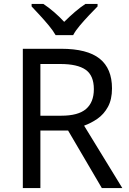

<svg xmlns="http://www.w3.org/2000/svg" viewBox="-20 -964 662 984"><path d="M294 -714Q427 -714 490.5 -663.5Q554 -613 554 -511Q554 -454 533 -416Q512 -378 479.5 -355.5Q447 -333 411 -320L607 0H502L329 -295H187V0H97V-714ZM289 -636H187V-371H294Q381 -371 421 -405.5Q461 -440 461 -507Q461 -577 419 -606.5Q377 -636 289 -636ZM265 -784Q252 -807 230 -833.5Q208 -860 184 -886Q160 -912 142 -931V-944H202Q228 -927 256 -903Q284 -879 309 -852Q336 -879 364 -903Q392 -927 418 -944H480V-931Q461 -912 436.5 -886Q412 -860 389.5 -833.5Q367 -807 355 -784Z"/></svg>

Font: Noto Sans Bassa Vah
Style: Regular
Weight: 400
Designer: Monotype Design Team
Foundry: Monotype Imaging Inc.
Version: Version 2.002